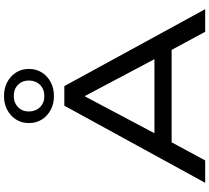

<svg xmlns="http://www.w3.org/2000/svg" viewBox="-63 -984 1047 961"><g transform="rotate(-90 460.5 -503.5)"><path d="M26 0 412 -705H510L895 0H782L674 -200L728 -168H191L246 -200L138 0ZM458 -601 262 -231 228 -254H691L657 -231L461 -601ZM460 -757Q421 -757 390.5 -773.5Q360 -790 342.5 -818Q325 -846 325 -882Q325 -918 342.5 -946Q360 -974 390.5 -990.5Q421 -1007 460 -1007Q500 -1007 530.5 -990.5Q561 -974 578.5 -946Q596 -918 596 -882Q596 -846 578.5 -818Q561 -790 530.5 -773.5Q500 -757 460 -757ZM460 -805Q495 -805 516.5 -827Q538 -849 538 -883Q538 -916 516.5 -937Q495 -958 460 -958Q427 -958 405 -937Q383 -916 383 -883Q383 -849 404.5 -827Q426 -805 460 -805Z"/></g></svg>

Font: Nunito Sans 10pt Expanded Medium
Style: Regular
Weight: 500
Width: 7
Designer: Vernon Adams
Foundry: Vernon Adams
Version: Version 3.101;gftools[0.9.27]